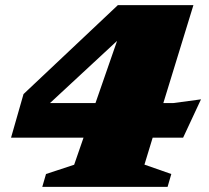

<svg xmlns="http://www.w3.org/2000/svg" viewBox="-20 -727 815 747"><path d="M438.5 -707H732.5L615.5 -326H654L762 -340.5L692.5 -191.5H574L542 -86.5L646.5 -50L632 0H144.5L159 -50L268.5 -86L305 -191.5H23L71.5 -361ZM351.5 -326 435.5 -568 174.5 -326Z"/></svg>

Font: Newsreader 6pt ExtraBold
Style: Italic
Weight: 800
Italic angle: -17°
Designer: Hugues Gentile
Foundry: Production Type
Version: Version 1.003; ttfautohint (v1.8.3)